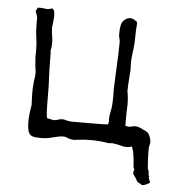

<svg xmlns="http://www.w3.org/2000/svg" viewBox="-49 -543 670 734"><g transform="rotate(5 286.5 -176.5)"><path d="M526.4 145Q520.5 145 519 143.6Q517.6 140.1 510.7 138.2Q504.4 134.8 503.4 133.3Q494.1 116.7 492.2 114.7Q485.4 107.4 485.4 100.6Q485.4 96.2 487.3 91.8Q488.3 90.3 488.3 88.9Q488.3 85.9 485.8 83.5Q483.9 79.6 481.9 46.9Q481.9 43.5 478 21.5Q473.1 1.5 469.7 1.5Q461.9 5.4 451.2 5.4Q441.9 5.4 427.2 1.5Q415.5 -2 396 -4.4Q393.1 -4.4 390.1 -3.9Q387.2 -3.4 380.9 -3.4Q347.7 -9.3 313.5 -9.3Q287.6 -9.3 261.2 -5.9Q255.4 -4.4 249 -4.4Q233.4 -4.4 218.3 -11.7Q212.9 -13.7 206.5 -13.7Q192.4 -13.7 164.1 -5.9Q143.6 -0.5 123.5 -0.5L106.9 -1Q88.4 -1 79.1 -10.7Q68.8 -22.5 68.8 -58.1Q68.8 -83.5 75.7 -123Q75.7 -136.2 74.7 -149.4Q74.2 -158.2 74.2 -167.5Q74.2 -202.1 78.6 -227.5Q80.1 -235.8 80.1 -243.7Q80.1 -253.4 78.4 -262.5Q76.7 -271.5 76.2 -281.2Q76.2 -287.6 75.4 -293.9Q74.7 -300.3 74.2 -306.6Q74.2 -323.7 74.7 -332.5Q74.7 -360.4 71.3 -379.9Q67.4 -405.8 67.4 -439L67.9 -455.6Q67.4 -463.9 59.6 -481.9Q64.5 -490.2 67.4 -496.1Q82 -496.1 90.8 -495.1Q96.2 -493.7 103 -493.7Q110.4 -493.7 113.8 -495.1Q117.2 -496.6 120.1 -497.6Q132.3 -497.6 132.3 -467.3Q132.3 -463.4 127.9 -424.3Q127.9 -408.7 130.9 -392.6Q133.3 -379.4 133.3 -366.2Q133.3 -349.1 129.9 -338.9Q131.3 -330.1 131.3 -297.4Q131.3 -259.8 132.8 -237.3Q134.8 -209.5 134.8 -155.8Q134.8 -91.8 138.7 -78.1L164.1 -72.8Q172.9 -72.8 181.4 -75.9Q189.9 -79.1 197.3 -79.1Q202.1 -79.1 206.5 -78.1Q223.1 -72.8 239.3 -72.8Q363.3 -72.8 373.5 -74.7Q373.5 -78.1 376 -86.9Q375.5 -87.9 375.5 -89.6Q375.5 -91.3 375 -93.3Q375 -108.9 379.4 -127.9Q383.8 -143.1 383.8 -189.5Q383.8 -207.5 383.3 -210.4Q383.3 -221.2 385.7 -269Q390.1 -350.6 390.1 -389.2Q390.1 -399.4 388.9 -401.6Q387.7 -403.8 387.7 -407.2Q387.7 -410.6 385.7 -414.1V-426.8Q385.7 -463.9 397.9 -474.9Q410.2 -485.8 417 -485.8Q418.5 -486.8 421.9 -486.8Q434.1 -486.8 445.8 -476.6H447.8Q448.2 -474.6 449.2 -472.9Q450.2 -471.2 450.2 -467.8Q450.2 -463.4 449.2 -454.6Q447.8 -440.4 447.8 -417Q447.8 -393.6 444.8 -368.2Q439.9 -338.9 439.9 -313.5Q440.9 -300.3 440.9 -287.6Q440.4 -285.6 440.4 -284.2Q440.4 -282.7 439.9 -279.3Q436 -228 436 -208Q440.9 -182.6 440.9 -156.2Q440.9 -143.1 439.9 -129.9Q439.5 -120.6 439.5 -91.8Q439.5 -80.6 439.9 -75.2Q446.8 -72.8 453.6 -72.8Q460.4 -72.8 466.3 -75.2Q476.1 -76.7 478.5 -76.7Q490.2 -76.7 509.8 -65.9L519.5 -61.5Q528.8 -57.1 533.7 -46.4Q540 -32.2 540 -20Q540 -13.2 538.1 -9Q536.1 -4.9 536.1 8.3Q536.1 38.6 537.6 56.2Q538.6 62 538.6 67.4Q538.6 82.5 542.5 87.9Q543.5 88.9 543.5 89.4Q543.5 104.5 545.9 107.4Q546.9 107.9 546.9 108.9L546.4 114.7Q546.4 119.1 550.3 126Q552.2 130.9 552.2 131.8Q552.2 134.8 547.1 137Q542 139.2 537.6 141.6Q529.3 145 526.4 145Z"/></g></svg>

Font: Kurland
Style: Regular
Weight: 400
Designer: GGBot
Version: 0.22